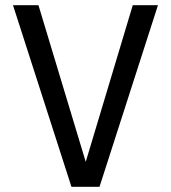

<svg xmlns="http://www.w3.org/2000/svg" viewBox="-20 -719 658 739"><path d="M588 -699 363 0H255L30 -699H128L310 -96L491 -699Z"/></svg>

Font: Fragment Mono SC
Style: Regular
Weight: 400
Monospace: yes
Designer: Wei Huang based on Nimbus Sans by URW Studio, based on Helvetica by Max Miedinger.
Foundry: Wei Huang
Version: Version 1.012; ttfautohint (v1.8.4.7-5d5b)